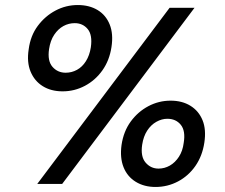

<svg xmlns="http://www.w3.org/2000/svg" viewBox="-20 -731 894 763"><path d="M128 0 654 -700H753L227 0ZM598 12Q553 12 519.5 -8.5Q486 -29 471 -66.5Q456 -104 463 -155Q471 -209 499.5 -248Q528 -287 569.5 -309Q611 -331 658 -331Q704 -331 737 -310.5Q770 -290 785 -253Q800 -216 792 -164Q784 -111 756.5 -71.5Q729 -32 687.5 -10Q646 12 598 12ZM229 -368Q183 -368 150 -388.5Q117 -409 101.5 -446.5Q86 -484 94 -535Q101 -589 130 -628Q159 -667 200.5 -689Q242 -711 289 -711Q335 -711 368 -691Q401 -671 416 -633.5Q431 -596 423 -544Q415 -491 387 -451.5Q359 -412 317.5 -390Q276 -368 229 -368ZM610 -61Q634 -61 655 -73Q676 -85 691 -108Q706 -131 710 -163Q718 -211 698.5 -235Q679 -259 645 -259Q623 -259 601.5 -247Q580 -235 565 -212Q550 -189 545 -156Q538 -109 558.5 -85Q579 -61 610 -61ZM241 -442Q265 -442 286 -453.5Q307 -465 321.5 -488Q336 -511 341 -543Q348 -592 328.5 -615.5Q309 -639 277 -639Q253 -639 232 -627.5Q211 -616 195.5 -593Q180 -570 175 -536Q168 -489 188.5 -465.5Q209 -442 241 -442Z"/></svg>

Font: DM Sans 10pt Medium
Style: Italic
Weight: 500
Italic angle: -10°
Version: Version 4.004;gftools[0.9.30]